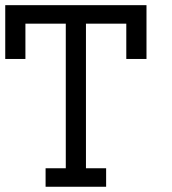

<svg xmlns="http://www.w3.org/2000/svg" viewBox="-20 -712 655 732"><path d="M153.8 -70.5H230.8V-621.8H76.9V-487.2H0V-692.3H538.5V-487.2H461.5V-621.8H307.7V-70.5H384.6V0H153.8Z"/></svg>

Font: Slabo 13px
Style: Regular
Weight: 400
Designer: John Hudson
Foundry: Tiro Typeworks Ltd.
Version: Version 1.02 Build 005a